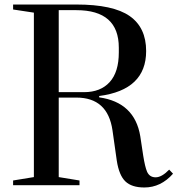

<svg xmlns="http://www.w3.org/2000/svg" viewBox="-20 -820 786 850"><path d="M729 -69 746 -51Q692 10 619 10Q563 10 535 -17Q507 -44 497 -109L478 -243Q457 -388 318 -388H240V-36L332 -21V0H38V-21L130 -36V-764L38 -778V-800H318Q481 -800 554 -749Q627 -698 627 -594Q627 -422 419 -395V-389Q576 -367 601 -217L614 -131Q622 -81 631 -60Q642 -35 669 -35Q696 -35 729 -69ZM318 -775H240V-412H352Q425 -412 465.5 -456.5Q506 -501 506 -588V-609Q506 -775 318 -775Z"/></svg>

Font: Prata
Style: Regular
Weight: 400
Designer: Cyreal (www.cyreal.org)
Foundry: Cyreal (www.cyreal.org)
Version: Version 1.010